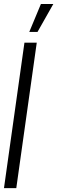

<svg xmlns="http://www.w3.org/2000/svg" viewBox="-26 -970 294 990"><path d="M-5.5 0 100 -750H163.5L58 0ZM125 -805.5 185 -949.5H249L167.5 -805.5Z"/></svg>

Font: Urbanist Light
Style: Italic
Weight: 300
Italic angle: -8°
Designer: Corey Hu
Foundry: Corey Hu
Version: Version 1.330; ttfautohint (v1.8.4.7-5d5b)